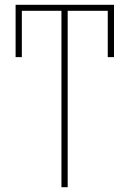

<svg xmlns="http://www.w3.org/2000/svg" viewBox="-20 -780 540 800"><path d="M262 0V-735H429V-542H455V-760H45V-542H71V-735H236V0Z"/></svg>

Font: Noto Sans Mono UI Condensed Thin
Style: Regular
Weight: 250
Width: 3
Designer: Monotype Design team
Foundry: Monotype Imaging Inc.
Version: 1.000